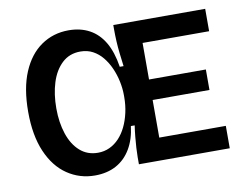

<svg xmlns="http://www.w3.org/2000/svg" viewBox="-75 -775 1134 895"><g transform="rotate(-10 491.5 -328.0)"><path d="M306 16Q234 16 175.5 -23.5Q117 -63 83.5 -140.5Q50 -218 50 -330Q50 -441 82 -517Q114 -593 171 -632.5Q228 -672 301 -672Q357 -672 399.5 -649Q442 -626 469 -580Q496 -534 507 -463H525Q521 -494 517.5 -524Q514 -554 512.5 -583Q511 -612 511 -639V-660H631V0H516V-34Q516 -54 517.5 -78Q519 -102 521.5 -128.5Q524 -155 528 -182H510Q503 -121 476.5 -76Q450 -31 407 -7.5Q364 16 306 16ZM566 0V-106H946V0ZM338 -86Q368 -86 393.5 -98Q419 -110 439 -131.5Q459 -153 473 -182Q487 -211 495 -246.5Q503 -282 503 -321V-330Q503 -361 496 -394.5Q489 -428 475.5 -458.5Q462 -489 442.5 -513Q423 -537 397 -551Q371 -565 338 -565Q286 -565 251 -532Q216 -499 199 -444.5Q182 -390 182 -323Q182 -256 200 -202Q218 -148 253 -117Q288 -86 338 -86ZM566 -284V-381H900V-284ZM566 -554V-660H946V-554Z"/></g></svg>

Font: Bricolage Grotesque 28pt SemiBold
Style: Regular
Weight: 600
Version: Version 1.001;gftools[0.9.33.dev8+g029e19f]